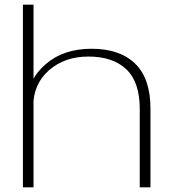

<svg xmlns="http://www.w3.org/2000/svg" viewBox="-20 -805 752 825"><path d="M78.5 0H124V-785H78.5ZM580.5 0H626.5V-338.5Q626.5 -467.5 560.8 -531.5Q495 -595.5 373 -595.5Q253 -595.5 177 -529.8Q101 -464 101 -381L123 -349Q123 -443.5 190.2 -502.8Q257.5 -562 360 -562Q464.5 -562 522.5 -507.5Q580.5 -453 580.5 -336.5Z"/></svg>

Font: Anybody Expanded ExtraLight
Style: Regular
Weight: 250
Width: 7
Version: Version 1.113;gftools[0.9.25]